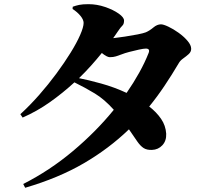

<svg xmlns="http://www.w3.org/2000/svg" viewBox="-20 -827 1040 916"><path d="M356.9 -454.1Q399.9 -445.8 462.6 -428.5Q525.4 -411.1 584 -383.8Q617.7 -432.6 644.3 -480.5Q670.9 -528.3 689 -574.2Q697.3 -595.2 675.8 -595.2Q665.5 -595.2 642.8 -590.3Q620.1 -585.4 596.9 -579.3Q573.7 -573.2 561 -567.9Q545.4 -562 533 -558.1Q520.5 -554.2 503.9 -554.2Q496.6 -554.2 486.8 -559.6Q477.1 -564.9 465.8 -574.2Q441.4 -543.9 414.3 -513.7Q387.2 -483.4 356.9 -454.1ZM326.2 -784.2 327.1 -794.9Q341.8 -800.3 357.9 -803.7Q374 -807.1 401.9 -807.1Q442.4 -807.1 481.4 -793.7Q520.5 -780.3 546.1 -762.2Q571.8 -744.1 571.8 -729Q571.8 -711.9 563.7 -704.6Q555.7 -697.3 542 -676.8Q536.6 -668.9 531.2 -661.1Q525.9 -653.3 520 -645Q543 -647.5 575.4 -652.3Q607.9 -657.2 636.5 -662.8Q665 -668.5 675.8 -672.9Q693.8 -680.7 711.7 -695.8Q729.5 -710.9 748 -710.9Q759.8 -710.9 783.4 -699.7Q807.1 -688.5 832 -670.7Q856.9 -652.8 874.5 -632.3Q892.1 -611.8 892.1 -594.2Q892.1 -579.6 880.1 -568.8Q868.2 -558.1 854 -548.1Q839.8 -538.1 833 -525.9Q799.8 -469.7 765.1 -418Q730.5 -366.2 691.9 -318.8Q726.6 -292 748.5 -260Q770.5 -228 772.9 -189Q774.4 -155.3 754.6 -134Q734.9 -112.8 705.1 -111.8Q680.7 -110.8 665.3 -120.6Q649.9 -130.4 634.8 -152.3Q619.6 -174.3 595.2 -210Q499.5 -117.7 379.6 -47.9Q259.8 22 100.1 68.8L90.8 50.8Q217.8 -13.7 328.4 -106.7Q439 -199.7 522.9 -303.2Q478.5 -353 432.6 -380.9Q386.7 -408.7 335 -434.1Q280.3 -383.8 218.3 -339.8Q156.2 -295.9 87.9 -266.1L77.1 -282.2Q123 -324.2 167 -374.3Q210.9 -424.3 249.3 -476.3Q287.6 -528.3 316.9 -575.7Q346.2 -623 362.5 -660.4Q378.9 -697.8 378.9 -717.8Q378.9 -732.9 364 -751.2Q349.1 -769.5 326.2 -784.2Z"/></svg>

Font: Source Han Serif JP Heavy
Style: Regular
Weight: 900
Designer: Ryoko NISHIZUKA  (kana & ideographs); Frank Grießhammer (Latin, Greek & Cyrillic); Wenlong ZHANG  (bopomofo); Sandoll Co
Foundry: Adobe Systems Incorporated
Version: Version 1.001;PS 1.001;hotconv 16.6.54;makeotf.lib2.5.65590